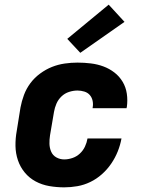

<svg xmlns="http://www.w3.org/2000/svg" viewBox="-20 -797 640 825"><path d="M256 8Q223 8 191.5 2.5Q160 -3 133 -17.5Q106 -32 86.5 -55.5Q67 -79 57 -108.5Q47 -138 46.5 -170Q46 -202 52 -235L68 -335Q73 -362 83 -389Q93 -416 110.5 -439.5Q128 -463 152.5 -481Q177 -499 203.5 -509.5Q230 -520 258 -524Q286 -528 313 -528Q342 -528 370.5 -524.5Q399 -521 424.5 -511.5Q450 -502 471.5 -485.5Q493 -469 507 -445.5Q521 -422 525 -394Q529 -366 525 -337Q524 -336 524 -334.5Q524 -333 524 -332H378Q378 -332 378 -332.5Q378 -333 378 -334Q381 -349 378 -363.5Q375 -378 366 -388.5Q357 -399 342.5 -403.5Q328 -408 313 -408Q295 -408 276.5 -402Q258 -396 244 -382.5Q230 -369 222.5 -351.5Q215 -334 212 -316L195 -216Q192 -197 192.5 -179Q193 -161 200 -145Q207 -129 222.5 -120.5Q238 -112 256 -112Q273 -112 291 -118Q309 -124 323 -137Q337 -150 345 -167Q353 -184 356 -202H502Q497 -174 486 -146.5Q475 -119 458 -94Q441 -69 418 -48.5Q395 -28 368 -15Q341 -2 312.5 3Q284 8 256 8ZM325 -570 269 -630 447 -777 515 -703Z"/></svg>

Font: Iosevka SS04 Hv Ex Obl
Style: Regular
Weight: 900
Width: 7
Italic angle: -9°
Monospace: yes
Designer: Belleve Invis
Foundry: Belleve Invis
Version: Version 19.0.0; ttfautohint (v1.8.4)